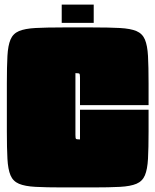

<svg xmlns="http://www.w3.org/2000/svg" viewBox="-20 -820 680 840"><path d="M385 -700Q458 -700 504.5 -697.5Q551 -695 577 -684Q603 -673 614 -647Q625 -621 627.5 -575Q630 -529 630 -455V-360H330V-480Q330 -495 327.5 -497.5Q325 -500 310 -500V-230Q310 -215 312.5 -212.5Q315 -210 330 -210V-340H630V-245Q630 -172 627.5 -125.5Q625 -79 614 -53Q603 -27 577 -16Q551 -5 505 -2.5Q459 0 385 0H255Q182 0 135.5 -2.5Q89 -5 63 -16Q37 -27 26 -53Q15 -79 12.5 -125.5Q10 -172 10 -245V-455Q10 -529 12.5 -575Q15 -621 26 -647Q37 -673 63 -684Q89 -695 135.5 -697.5Q182 -700 255 -700ZM250 -800H390V-720H250Z"/></svg>

Font: Badeen Display
Style: Regular
Weight: 400
Version: Version 1.000; ttfautohint (v1.8.4.7-5d5b)